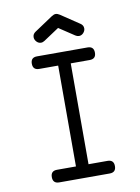

<svg xmlns="http://www.w3.org/2000/svg" viewBox="-84 -799 624 856"><g transform="rotate(-10 228.0 -371.0)"><path d="M343 -657Q343 -646 334.5 -636.7Q325.9 -627.4 314 -627.4Q306.2 -627.4 298.1 -632.8L228.3 -679L158.7 -632.8Q150.6 -627.4 142.6 -627.4Q130.9 -627.4 122.3 -636.7Q113.8 -646 113.8 -657Q113.8 -671.4 126.7 -679.9L210.2 -735.6Q220.2 -742.2 228.3 -742.2Q236.6 -742.2 246.6 -735.6L329.8 -679.9Q343 -671.4 343 -657ZM371.1 -28.6Q371.1 0 342.5 0H114Q85.4 0 85.4 -28.6Q85.4 -57.1 114 -57.1H199.7V-513.7H114Q85.4 -513.7 85.4 -542.2Q85.4 -570.6 114 -570.6H342.5Q371.1 -570.6 371.1 -542.2Q371.1 -513.7 342.5 -513.7H256.6V-57.1H342.5Q371.1 -57.1 371.1 -28.6Z"/></g></svg>

Font: EnergyBar
Style: Regular
Weight: 400
Italic angle: -10°
Version: 1.0 2000-03-28